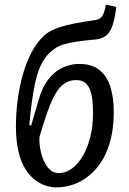

<svg xmlns="http://www.w3.org/2000/svg" viewBox="-20 -798 561 832"><path d="M222 14Q203 14 180 7Q157 0 134 -16.5Q111 -33 91.5 -63Q72 -93 60.5 -139.5Q49 -186 49 -251Q49 -308 56.5 -364.5Q64 -421 78.5 -473Q93 -525 115 -567.5Q137 -610 165 -638Q179 -652 196.5 -662Q214 -672 240 -680.5Q266 -689 303.5 -696.5Q341 -704 393 -711Q413 -714 422.5 -727.5Q432 -741 439 -778L484 -768Q478 -718 467.5 -687.5Q457 -657 439.5 -643.5Q422 -630 395 -627Q349 -623 318 -618.5Q287 -614 268 -609Q249 -604 236.5 -598.5Q224 -593 214 -585Q192 -569 176.5 -548Q161 -527 150 -499Q139 -471 131.5 -435.5Q124 -400 118 -355.5Q112 -311 107 -256L115 -254L149 -370Q161 -411 179.5 -439.5Q198 -468 221 -486Q244 -504 270.5 -512.5Q297 -521 324 -521Q376 -521 408.5 -496.5Q441 -472 457 -425.5Q473 -379 473 -313Q473 -235 454 -174Q435 -113 400.5 -71.5Q366 -30 320.5 -8Q275 14 222 14ZM311 -451Q281 -451 259.5 -436.5Q238 -422 220.5 -392Q203 -362 186.5 -315.5Q170 -269 151 -205Q149 -173 158 -136Q167 -99 186.5 -73.5Q206 -48 235 -48Q265 -48 291.5 -67.5Q318 -87 338.5 -121.5Q359 -156 371 -203.5Q383 -251 383 -306Q383 -327 381.5 -352Q380 -377 373.5 -399.5Q367 -422 352 -436.5Q337 -451 311 -451Z"/></svg>

Font: Literata
Style: Italic
Weight: 400
Italic angle: -2°
Designer: Latin by Veronika Burian and Jose Scaglione. Greek by Irene Vlachou. Cyrillic by Vera Evstafieva
Foundry: TypeTogether
Version: Version 3.103;gftools[0.9.29]